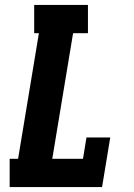

<svg xmlns="http://www.w3.org/2000/svg" viewBox="-20 -755 540 775"><path d="M19 0V-114H53L137 -621H118V-735H335V-621H275L191 -114H315L329 -200H425L392 0Z"/></svg>

Font: Iosevka Slab Heavy
Style: Italic
Weight: 900
Italic angle: -9°
Monospace: yes
Designer: Belleve Invis
Foundry: Belleve Invis
Version: Version 11.1.0; ttfautohint (v1.8.3)